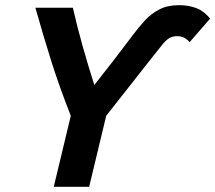

<svg xmlns="http://www.w3.org/2000/svg" viewBox="-20 -723 833 743"><path d="M188 0 254 -275Q233 -328 214.5 -379.5Q196 -431 179.5 -483Q163 -535 147.5 -587.5Q132 -640 117 -693H262Q279 -618 300.5 -542Q322 -466 345 -394Q368 -424 393.5 -456Q419 -488 444 -521.5Q469 -555 493 -586Q517 -618 541 -644Q565 -670 596.5 -686.5Q628 -703 673 -703Q710 -703 740 -691.5Q770 -680 793 -651L714 -560Q704 -571 693 -577Q682 -583 665 -583Q647 -583 633.5 -574.5Q620 -566 604 -545Q551 -479 498.5 -411.5Q446 -344 391 -275L325 0Z"/></svg>

Font: Ubuntu Sans
Style: Bold Italic
Weight: 700
Italic angle: -13.5°
Designer: Dalton Maag Ltd
Foundry: Dalton Maag Ltd
Version: Version 1.006